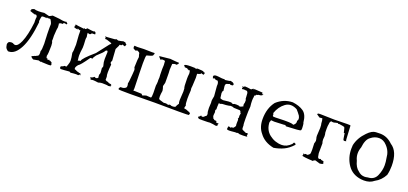

<svg xmlns="http://www.w3.org/2000/svg" viewBox="17 -1325 4534 2135"><g transform="rotate(20 2284.0 -257.5)"><path d="M75 20Q149 20 205 -87.5Q261 -195 282 -403L277 -413Q283 -463 286.5 -469.5Q290 -476 311 -476Q324 -476 344 -474L347 -473Q348 -473 348 -474Q348 -477 339 -485Q350 -479 357 -477Q367 -479 374 -479Q394 -479 396 -464Q404 -454 412 -428Q411 -413 411 -383L412 -308Q414 -280 414 -268V-262Q417 -229 417 -196Q417 -122 407 -106Q409 -93 409 -83Q409 -61 400 -49Q388 -45 374 -36L365 -32V-33L372 -38Q348 -24 344 -24H342Q340 -24 334.5 -19Q329 -14 329 -12Q329 -11 331 -11Q334 -11 341 -14Q335 -12 335 -10Q335 -7 340 -5Q348 4 362 10Q369 8 423 -1Q448 6 448 7H447Q451 3 456 3Q459 3 464 5Q519 8 540 8Q570 8 570 2V-1Q570 -14 577 -18Q574 -12 571 -12Q569 -12 566 -19L565 -21Q565 -24 568 -25Q568 -28 542 -42Q541 -37 539 -37Q537 -37 534 -48Q522 -43 515 -43Q507 -43 507 -50L508 -57Q504 -54 501 -54Q492 -54 490 -80Q499 -107 499 -202Q499 -240 488 -255Q489 -264 489 -280L488 -317Q493 -409 498 -421Q496 -463 493 -463Q506 -474 519 -474Q525 -474 531 -472Q542 -482 542 -485Q542 -487 539 -487L552 -488Q562 -488 566.5 -485.5Q571 -483 573 -483Q579 -483 582 -493Q579 -501 578 -501Q577 -501 576 -499Q570 -502 570 -505Q570 -508 573 -511Q561 -507 544 -507L522 -508Q502 -514 399 -523Q382 -512 362 -504Q332 -513 301 -519Q263 -514 235 -514Q201 -514 182 -521Q158 -515 148 -503Q148 -506 149 -506Q150 -506 153 -496Q152 -490 141 -489L146 -488L142 -487H144Q146 -487 182 -474Q183 -470 186 -470Q188 -470 192 -473Q203 -466 209 -466Q215 -466 216 -471Q234 -465 236 -446Q233 -430 233 -409L234 -380Q217 -228 180 -142Q150 -73 116 -73Q107 -73 98 -78Q88 -86 72 -86Q59 -86 42 -80Q28 -66 28 -47Q28 -39 34 -18.5Q40 2 67 20Z M801 6Q844 1 867 1Q885 1 891 4Q902 -5 906 -11Q908 -3 911 -3H913Q916 -10 917 -10L915 -6Q910 -25 903 -25L898 -24Q890 -24 875 -32Q875 -30 873 -30L869 -31Q841 -46 834 -46H833Q830 -51 830 -57Q830 -75 852 -101Q878 -115 952 -222Q959 -226 965 -226Q971 -226 974 -219Q979 -238 1004 -271Q1080 -339 1082 -354Q1093 -364 1100 -364Q1108 -364 1110 -349Q1110 -325 1107 -268Q1107 -229 1117 -197Q1120 -192 1120 -186Q1120 -176 1112 -162Q1116 -129 1116 -111Q1116 -89 1110 -89L1109 -71Q1109 -53 1113 -53Q1107 -35 1088 -35Q1074 -36 1073 -40Q1072 -44 1071 -44V-43Q1047 -25 1042 -25H1039Q1034 -25 1023 -20Q1032 -12 1035 -12Q1037 -12 1037 -15L1032 -4Q1037 2 1043 2Q1047 2 1051 0Q1055 -2 1066 -2Q1085 -2 1125 4Q1146 4 1146 -4V-5Q1156 0 1160 0Q1163 0 1163 -2L1162 -5Q1234 -5 1246 1L1273 -3L1277 -8L1272 -6L1271 -8Q1271 -12 1277 -19Q1267 -26 1267 -27L1230 -33L1232 -32Q1235 -32 1236 -39H1231Q1212 -39 1196 -52V-90Q1190 -104 1190 -140Q1190 -176 1196 -234Q1183 -244 1183 -254Q1183 -257 1186 -265Q1189 -273 1192 -278Q1186 -380 1183 -413L1206 -460V-462Q1206 -474 1215 -474Q1219 -474 1224 -472Q1231 -473 1239 -486Q1261 -476 1268 -476Q1270 -476 1271.5 -479Q1273 -482 1280 -505V-500Q1279 -500 1277 -503H1275Q1269 -503 1264 -516Q1264 -519 1235 -523Q1220 -517 1177 -511Q1155 -518 1155 -519Q1155 -520 1157 -520Q1143 -511 1131 -511H1128Q1051 -506 1046 -505H1043Q1037 -505 1023 -507Q1037 -495 1039 -495Q1040 -495 1040 -496Q1033 -496 1033 -490Q1033 -477 1046 -477L1054 -478Q1118 -458 1118 -455Q1118 -449 1101 -435Q1101 -434 993 -296Q863 -184 863 -156V-155Q845 -153 830 -147Q831 -149 831 -155Q831 -165 827 -188Q826 -196 826 -208Q826 -239 835 -303V-340Q832 -375 832 -396Q832 -421 836 -427Q830 -457 830 -472V-476Q835 -472 859 -469Q874 -481 874 -484Q874 -486 873 -486L912 -487Q914 -487 914 -492Q914 -497 912 -507L907 -508Q908 -506 909 -506L910 -508Q903 -517 896 -517Q891 -517 886 -513H883Q865 -513 809 -522Q801 -509 788 -505Q782 -512 779 -512Q776 -512 775 -504Q686 -513 677 -517H675Q671 -517 671 -512Q671 -507 674 -498L668 -500L667 -499L668 -498L671 -480Q674 -480 712 -472Q709 -477 709 -480Q709 -483 711 -484Q727 -473 737 -473Q741 -473 744 -474Q745 -461 745 -442V-420L753 -307Q751 -282 751 -265V-250Q751 -233 745 -209Q757 -150 757 -119Q757 -106 755 -98Q745 -58 736 -43L737 -41H734Q729 -41 716 -43Q703 -38 703 -35L704 -33Q673 -27 673 -14Q673 -8 679 2L678 3Q678 5 692 5Q716 5 787 -2Z M1509 2Q1613 2 1796 -1L2080 1Q2200 1 2200 -2Q2203 -18 2206 -20Q2206 -23 2181 -43L2191 -33Q2157 -48 2150 -49.5Q2143 -51 2131 -52Q2125 -52 2125 -61Q2125 -70 2132 -88Q2122 -105 2122 -168Q2122 -207 2126 -264Q2123 -278 2123 -291Q2123 -305 2126 -318Q2131 -389 2131 -417L2129 -460V-464Q2138 -465 2158 -473Q2168 -474 2168 -481L2167 -486Q2189 -479 2198 -479Q2203 -479 2203 -482V-486Q2203 -492 2207 -502Q2203 -506 2200 -506L2196 -504Q2193 -504 2187 -511Q2181 -518 2114 -520L2096 -511Q2091 -517 2081 -517L2035 -518Q1997 -518 1979 -514Q1961 -510 1961 -502L1970 -495L1966 -499Q1977 -482 1978 -482L1977 -484Q1977 -485 1982 -485Q1990 -485 2006 -483Q2011 -474 2019 -474H2021Q2025 -469 2029 -469Q2033 -469 2037 -475Q2046 -459 2046 -437L2045 -425Q2042 -409 2042 -373Q2042 -275 2051 -263Q2053 -244 2053 -225Q2053 -201 2050 -176Q2047 -145 2047 -123Q2047 -94 2053 -82Q2035 -57 2029 -38Q2017 -30 1998 -30L1980 -31Q1970 -37 1962 -37Q1952 -37 1944 -28Q1932 -36 1911 -36L1890 -34Q1827 -50 1827 -59V-60Q1825 -70 1825 -84Q1825 -111 1832 -153Q1830 -176 1819 -206Q1821 -216 1830 -248V-296Q1830 -383 1827 -401Q1829 -453 1831 -472Q1859 -483 1869 -483Q1872 -483 1872 -480Q1872 -478 1870 -474Q1898 -492 1898 -503Q1898 -506 1896 -511Q1896 -510 1888 -510Q1868 -510 1792 -518L1666 -505V-504Q1666 -502 1672.5 -493Q1679 -484 1693 -471Q1705 -481 1713 -481Q1739 -481 1745 -474V-468Q1745 -455 1748 -429Q1746 -416 1746 -381L1747 -316Q1749 -299 1749 -282Q1749 -266 1747 -250Q1748 -243 1748 -233Q1748 -214 1743 -183Q1745 -119 1745 -96Q1745 -47 1737 -40Q1714 -42 1680 -43Q1655 -36 1641 -29Q1635 -29 1625 -44Q1548 -47 1541 -46.5Q1534 -46 1527 -45L1529 -75Q1529 -113 1524 -255Q1522 -322 1522 -367Q1522 -451 1530 -463Q1537 -466 1560.5 -471.5Q1584 -477 1603 -489L1600 -488Q1599 -488 1599 -490Q1599 -493 1603.5 -500Q1608 -507 1608 -512Q1608 -517 1603 -519Q1600 -518 1577 -518Q1547 -518 1480 -520Q1433 -517 1406 -517Q1378 -517 1370 -520Q1365 -513 1365 -504Q1365 -500 1367 -491Q1369 -482 1404 -470Q1410 -479 1410 -482Q1410 -483 1409 -483H1408Q1440 -472 1446 -460Q1447 -447 1457 -417Q1452 -402 1449 -293Q1459 -276 1459 -265L1456 -217Q1448 -113 1442 -102Q1447 -85 1447 -72Q1447 -51 1433 -45Q1428 -40 1403 -33Q1403 -37 1402 -37Q1400 -37 1397 -32Q1391 -35 1387 -35Q1377 -35 1371 -24Q1365 -13 1365 -8Q1365 -4 1369 -3Q1370 2 1509 2Z M2675 8Q2697 8 2752 2L2762 4Q2771 0 2779 0Q2790 0 2801 6L2843 7Q2891 7 2891 0Q2891 -4 2882 -10Q2887 -16 2887 -23Q2883 -28 2883 -30L2884 -31L2881 -37L2864 -31Q2840 -43 2828 -47Q2816 -51 2813 -58Q2810 -63 2810 -87V-101Q2805 -112 2805 -184Q2805 -277 2810 -323Q2805 -362 2805 -392Q2805 -418 2809 -436V-441Q2809 -460 2820 -460L2824 -459Q2826 -472 2832 -472L2836 -470L2854 -480L2849 -477Q2898 -479 2898 -501L2897 -507Q2894 -498 2889 -498Q2886 -498 2883 -503Q2887 -508 2887 -511Q2887 -515 2878.5 -516.5Q2870 -518 2785 -522Q2784 -514 2782 -514Q2780 -514 2777 -523Q2770 -521 2752 -506Q2701 -514 2683 -514H2679Q2660 -506 2660 -502L2661 -500Q2654 -506 2650 -506Q2646 -506 2646 -501Q2646 -502 2648 -502Q2651 -502 2659 -498Q2653 -489 2653 -483Q2653 -476 2663 -475Q2669 -475 2679 -479Q2687 -477 2687 -476L2684 -477Q2706 -477 2714 -475Q2728 -463 2728 -444L2732 -382L2738 -379L2737 -381Q2738 -376 2738 -366L2737 -341Q2732 -329 2732 -318Q2732 -308 2737 -300Q2716 -287 2698 -283Q2691 -292 2658 -292L2633 -291Q2625 -285 2617 -285Q2607 -285 2596 -294H2564Q2512 -287 2501 -287H2499Q2474 -291 2465 -297Q2463 -317 2457 -358Q2462 -368 2462 -372Q2462 -376 2459 -376H2458Q2464 -384 2467 -384Q2468 -384 2469 -382Q2464 -429 2462 -440V-444Q2462 -459 2470 -468Q2474 -470 2505 -480Q2505 -482 2507 -482Q2511 -482 2520 -475Q2537 -476 2543 -477Q2549 -478 2551 -491V-492Q2551 -503 2536 -504Q2538 -509 2538 -511Q2538 -512 2537 -512L2533 -510Q2531 -510 2506 -518Q2505 -512 2442 -505Q2438 -512 2431 -512Q2427 -512 2422 -510Q2420 -511 2400 -511Q2359 -517 2337 -517Q2318 -517 2311.5 -509.5Q2305 -502 2300 -498V-499Q2309 -499 2309 -486L2308 -481Q2308 -477 2313 -477Q2319 -477 2333 -483Q2337 -479 2337 -475Q2353 -470 2360 -470Q2365 -470 2366 -472Q2383 -459 2383 -427L2382 -412Q2382 -395 2392 -294Q2389 -273 2385 -255Q2383 -246 2383 -236Q2383 -226 2385 -214Q2382 -179 2382 -153Q2382 -107 2391 -85V-80Q2391 -55 2374 -53Q2362 -35 2346 -35H2341V-34Q2340 -34 2330 -44Q2316 -24 2306 -21Q2303 -20 2303 -17Q2303 -12 2315 -2Q2316 1 2359 1L2424 0Q2439 0 2449 -2Q2491 1 2518 8Q2539 5 2539 3Q2539 2 2537 1L2538 -9L2537 -22Q2547 -20 2547 -18Q2547 -17 2543 -16L2545 -25V-26L2540 -25Q2509 -25 2509 -33Q2509 -37 2515 -44Q2480 -44 2480 -50Q2480 -52 2481 -53Q2464 -56 2464 -71V-74Q2458 -74 2458 -93Q2458 -108 2462 -136H2461Q2458 -136 2458 -146V-156Q2466 -163 2466 -170L2465 -176V-196Q2465 -224 2467 -238Q2470 -239 2476 -239L2489 -238Q2497 -247 2549 -247Q2589 -251 2600 -256H2608Q2627 -256 2642 -248Q2678 -246 2699 -246H2711Q2726 -243 2729 -220L2732 -221Q2735 -221 2735 -213Q2735 -205 2730 -185Q2732 -175 2732 -168Q2732 -156 2726 -156L2722 -157Q2731 -150 2732 -137L2731 -99Q2731 -73 2734 -67Q2726 -51 2713 -38Q2710 -36 2689 -35Q2687 -34 2687 -32Q2687 -30 2690 -27Q2665 -35 2658 -35Q2655 -35 2655 -34L2656 -30Q2656 -24 2648 -16L2656 -20Q2651 -10 2651 -3L2652 3Z M3208 19Q3270 9 3323.5 -16Q3377 -41 3425 -94V-98Q3425 -101 3426 -103V-104Q3426 -106 3419 -108Q3412 -110 3407 -114H3406Q3400 -114 3392 -94Q3341 -42 3284 -42Q3201 -42 3135.5 -93.5Q3070 -145 3069 -238L3070 -239Q3071 -239 3071 -238L3069 -229Q3075 -252 3078 -260Q3094 -258 3117 -257Q3145 -257 3234 -262Q3237 -264 3241 -264Q3249 -264 3257 -253Q3422 -259 3427 -268Q3434 -270 3434 -294Q3434 -302 3432 -327.5Q3430 -353 3425 -358Q3417 -451 3367.5 -485.5Q3318 -520 3238 -530Q3131 -528 3050 -453Q2985 -368 2985 -241Q2985 -144 3037 -83Q3094 -4 3208 19ZM3326 -296Q3317 -308 3237 -308H3212Q3147 -305 3114 -305Q3095 -305 3087 -306Q3079 -313 3079 -317Q3079 -319 3080 -320Q3081 -321 3081 -323Q3081 -329 3074 -344Q3102 -425 3163 -470Q3194 -493 3230 -493Q3265 -493 3304 -472Q3328 -446 3351 -414Q3362 -393 3362 -377Q3362 -362 3352 -352L3354 -340Q3354 -315 3326 -296Z M3751 8Q3784 3 3784 0Q3790 -7 3790 -11Q3790 -16 3784 -17L3782 -13L3783 -22Q3785 -20 3786 -20V-21Q3786 -22 3784 -27Q3782 -32 3753 -36L3744 -44Q3734 -39 3727 -39Q3718 -39 3715 -46Q3709 -46 3702 -97Q3703 -106 3703 -213Q3695 -233 3695 -257L3696 -271Q3698 -283 3698 -295Q3698 -316 3692 -338L3691 -381Q3691 -420 3696 -439Q3697 -474 3716 -478Q3723 -474 3734 -474Q3746 -474 3764 -480Q3785 -483 3785 -485Q3793 -477 3798 -477Q3801 -477 3803 -480Q3860 -472 3867 -468Q3874 -464 3886 -407L3885 -405Q3885 -404 3888 -404L3896 -405Q3907 -327 3911 -326Q3915 -325 3924 -322Q3945 -325 3945 -328L3941 -329Q3937 -331 3933.5 -417.5Q3930 -504 3928.5 -507Q3927 -510 3889 -510Q3841 -510 3736 -507Q3622 -511 3576 -511Q3546 -511 3546 -509Q3537 -503 3537 -499Q3537 -496 3545 -492Q3553 -488 3568 -476L3567 -480Q3568 -480 3572 -472L3606 -475H3607Q3615 -449 3615 -426V-421Q3621 -404 3621 -365Q3621 -334 3617 -289L3616 -274Q3616 -254 3622 -237Q3625 -228 3625 -218Q3625 -202 3617 -183Q3620 -136 3620 -108Q3620 -91 3619 -80Q3619 -52 3605 -48Q3597 -36 3586 -36Q3582 -36 3577 -38L3571 -39Q3566 -39 3561 -37Q3561 -31 3558 -31Q3555 -31 3549 -36L3544 -38L3545 -29Q3545 -5 3538 -5Q3536 -5 3533 -11Q3546 1 3672 7V6Q3672 -4 3694 -9Q3740 3 3751 8Z M4276 17Q4348 17 4392 -21Q4461 -57 4500 -131Q4513 -184 4513 -241Q4513 -411 4419 -470Q4353 -535 4269 -535Q4266 -535 4219.5 -533.5Q4173 -532 4121 -477Q4047 -402 4027 -311Q4025 -288 4025 -266Q4025 -163 4080 -81Q4135 1 4243 15Q4260 17 4276 17ZM4269 -25Q4225 -25 4191 -58Q4147 -89 4128 -164Q4109 -203 4109 -245Q4109 -281 4123 -318Q4134 -417 4180 -448Q4225 -485 4277 -484.5Q4329 -484 4368 -441Q4423 -385 4428 -306Q4437 -260 4437 -220Q4437 -160 4409.5 -96.5Q4382 -33 4306 -30Q4287 -25 4269 -25Z"/></g></svg>

Font: Xiaobo Songti 小帛宋体
Style: Regular
Weight: 400
Version: Version 1.501;March 17, 2024;FontCreator 14.0.0.2814 64-bit